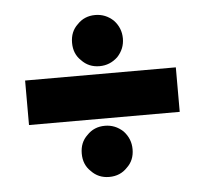

<svg xmlns="http://www.w3.org/2000/svg" viewBox="-42 -564 613 575"><g transform="rotate(-5 264.5 -276.5)"><path d="M210 -389.2Q188 -409.7 188 -442.9Q188 -476.6 210 -497.1Q231.4 -520 264.2 -520Q295.4 -520 318.8 -498Q340.8 -474.6 340.8 -442.9Q340.8 -411.6 318.8 -388.2Q295.4 -366.2 264.2 -366.2Q231.4 -366.2 210 -389.2ZM491.2 -342.8V-209H38.1V-342.8ZM210 -56.2Q188 -76.7 188 -109.9Q188 -143.6 210 -164.1Q231.4 -187 264.2 -187Q295.4 -187 318.8 -165Q340.8 -141.6 340.8 -109.9Q340.8 -76.7 318.8 -56.2Q297.4 -33.2 264.2 -33.2Q231.4 -33.2 210 -56.2Z"/></g></svg>

Font: D-DIN-PRO Heavy
Style: Bold
Weight: 900
Designer: Charles Nix
Foundry: CyberFei
Version: Version 1.000;hotconv 1.0.109;makeotfexe 2.5.65596